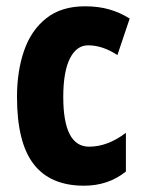

<svg xmlns="http://www.w3.org/2000/svg" viewBox="-20 -580 455 610"><path d="M247 10Q140 10 87 -58.5Q34 -127 34 -272Q34 -354 56.5 -419Q79 -484 127 -522Q175 -560 250 -560Q293 -560 327.5 -550Q362 -540 392 -521L353 -405Q306 -436 260 -436Q223 -436 202 -394Q181 -352 181 -272Q181 -114 263 -114Q322 -114 380 -158V-35Q324 10 247 10Z"/></svg>

Font: Noto Sans Myanmar UI ExtraCondensed ExtraBold
Style: Regular
Weight: 800
Width: 2
Designer: Monotype Design Team
Foundry: Monotype Imaging Inc.
Version: Version 2.103; ttfautohint (v1.8.4.7-5d5b)